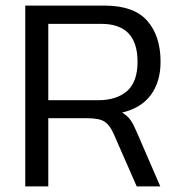

<svg xmlns="http://www.w3.org/2000/svg" viewBox="-20 -664 642 684"><path d="M70 0V-644H353Q457 -644 504.5 -590Q552 -536 552 -444Q552 -373 517.5 -326Q483 -279 415 -263Q435 -251 445.5 -235.5Q456 -220 467 -194L551 0H467L385 -187Q372 -217 353.5 -230Q335 -243 288 -243H152V0ZM152 -307H330Q395 -307 432.5 -339.5Q470 -372 470 -444Q470 -579 341 -579H152Z"/></svg>

Font: Kanit Light
Style: Regular
Weight: 300
Designer: Katatrad Team
Foundry: CadsonDemak
Version: Version 2.000; ttfautohint (v1.8.3)